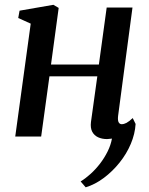

<svg xmlns="http://www.w3.org/2000/svg" viewBox="-20 -569 622 800"><path d="M472 -85.5Q470 -67 474.5 -59.2Q479 -51.5 487 -51.5Q496.5 -51.5 507 -57Q517.5 -62.5 533 -77L545 -52.5Q542.5 -11 525 30.5Q507.5 72 478.2 108.5Q449 145 412.8 172.2Q376.5 199.5 337 211.5L316 187Q336.5 174.5 357.5 155.5Q378.5 136.5 396.8 112.8Q415 89 428.2 62.5Q441.5 36 446.5 8.5Q443 8.5 437 9.5Q431 10.5 426 10.5Q405 10.5 388.8 3Q372.5 -4.5 364.2 -20.2Q356 -36 359 -60.5L385.5 -251H186L151.5 0H43.5L108 -470.5L56 -494L61.5 -524.5L202.5 -549L224.5 -536L192.5 -300H392L424.5 -537.5H532Z"/></svg>

Font: Merriweather 60pt Medium
Style: Italic
Weight: 500
Italic angle: -7.8°
Version: Version 2.101